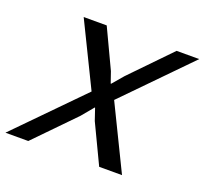

<svg xmlns="http://www.w3.org/2000/svg" viewBox="-161 -761 953 893"><g transform="rotate(20 315.0 -315.0)"><path d="M527 0H414L322 -193L302 -252H300L251 -193L63 0H-50L261 -317L108 -630H222L313 -437L332 -382H334L381 -437L568 -630H680L373 -316Z"/></g></svg>

Font: TypoPRO Sinkin Sans
Style: 400 Italic
Weight: 400
Italic angle: -112°
Designer: Keith Bates
Foundry: K-Type
Version: Sinkin Sans (version 1.0)  by Keith Bates   •   © 2014   www